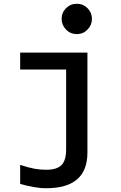

<svg xmlns="http://www.w3.org/2000/svg" viewBox="-20 -780 640 1019"><path d="M388 -599Q354 -599 330.5 -623Q307 -647 307 -680Q307 -713 330.5 -736.5Q354 -760 388 -760Q421 -760 444.5 -736.5Q468 -713 468 -680Q468 -647 444.5 -623Q421 -599 388 -599ZM225 219Q193 219 157 212.5Q121 206 87 196V95Q132 110 163 115.5Q194 121 226 121Q281 121 306 96.5Q331 72 331 13V-411H87V-501H444V30Q444 219 225 219Z"/></svg>

Font: Red Hat Mono SemiBold
Style: Regular
Weight: 600
Monospace: yes
Designer: Pentagram, MCKL
Foundry: Pentagram, MCKL
Version: Version 1.023